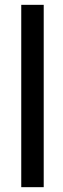

<svg xmlns="http://www.w3.org/2000/svg" viewBox="-20 -750 261 795"><path d="M161 25V-730H68V25Z"/></svg>

Font: Bluebird
Style: LiExt
Weight: 300
Designer: Jasper
Foundry: Cannot Into Space Fonts
Version: Version 0.98